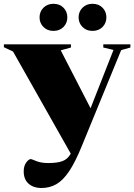

<svg xmlns="http://www.w3.org/2000/svg" viewBox="-41 -740 691 988"><path d="M171.5 227.5Q132 227.5 106.5 205.5Q81 183.5 81 141.5Q81 114 94 96.2Q107 78.5 118 78.5Q120.5 78.5 145.5 88.8Q170.5 99 207 99Q255 99 281 88.8Q307 78.5 321 54L323 50.5L26 -475L-21 -497V-512H324V-495.5L271.5 -481L425 -183L543 -483L490.5 -495.5V-512H630V-495.5L582.5 -482L380 11.5Q346.5 94 315 141Q283.5 188 249 207.8Q214.5 227.5 171.5 227.5ZM234 -581Q202.5 -581 182.5 -601.2Q162.5 -621.5 162.5 -650.5Q162.5 -680 182.5 -700.2Q202.5 -720.5 234 -720.5Q266 -720.5 285.8 -700.2Q305.5 -680 305.5 -650.5Q305.5 -621.5 285.8 -601.2Q266 -581 234 -581ZM435 -581Q403.5 -581 383.5 -601.2Q363.5 -621.5 363.5 -650.5Q363.5 -680 383.5 -700.2Q403.5 -720.5 435 -720.5Q467 -720.5 486.8 -700.2Q506.5 -680 506.5 -650.5Q506.5 -621.5 486.8 -601.2Q467 -581 435 -581Z"/></svg>

Font: Newsreader 72pt ExtraBold
Style: Regular
Weight: 800
Designer: Hugues Gentile
Foundry: Production Type
Version: Version 1.003; ttfautohint (v1.8.3)